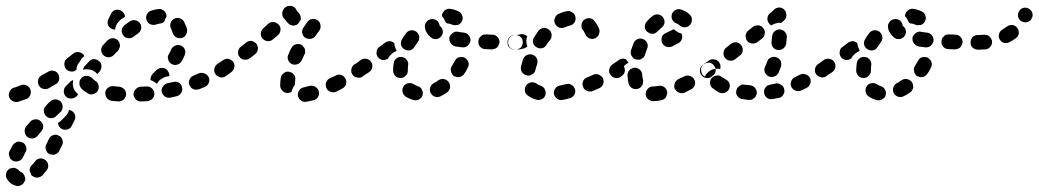

<svg xmlns="http://www.w3.org/2000/svg" viewBox="-39 -315 3532 653"><path d="M21 261Q17 258 13 257Q13 257 12 256Q9 256 6 256Q2 256 -1 257Q-4 258 -7 259Q-16 265 -18 275Q-21 285 -15 294Q-8 305 3 312Q8 314 13 316Q23 320 32 315Q41 311 45 301Q47 297 47 292Q46 287 44 282Q42 278 39 274Q35 271 30 269Q30 269 29 268Q28 268 27 267Q25 263 21 261ZM68 281Q69 282 69 282Q73 285 77 287Q82 289 87 289Q92 289 97 287Q101 285 105 282Q112 274 119 265Q126 257 125 247Q124 236 116 230Q108 223 97 224Q87 225 81 233Q75 241 69 247Q65 251 63 256Q61 262 62 267Q63 270 65 273Q66 276 67 280Q68 281 68 281ZM39 170Q34 168 29 167Q24 166 20 167Q15 169 11 172Q7 175 4 179Q-1 189 -6 198Q-8 202 -9 207Q-9 212 -7 217Q-6 222 -3 226Q1 229 5 232Q14 236 24 233Q34 230 39 220Q42 213 47 204Q53 195 50 185Q47 175 39 170ZM117 194Q120 204 129 209Q134 211 139 211Q144 212 149 210Q153 209 157 205Q161 202 163 198Q165 194 166 191L172 179Q177 170 173 160Q170 150 160 146Q151 141 141 145Q132 148 127 158L122 169Q120 172 119 175Q114 184 117 194ZM99 97Q96 94 91 92Q86 90 81 91Q76 91 72 93Q67 95 64 99Q57 107 50 115Q44 123 45 133Q46 143 53 150Q57 153 62 155Q67 156 72 156Q77 155 81 153Q85 151 89 147Q95 139 101 132Q108 125 108 114Q107 104 99 97ZM214 95 205 113Q201 122 191 125Q181 128 172 124Q166 121 162 115Q159 110 158 103Q164 100 168 96L177 87L182 82Q189 76 193 67Q195 63 196 59Q198 59 200 60Q201 60 203 61Q213 66 216 76Q219 85 214 95ZM161 71 167 66Q174 59 174 48Q174 38 167 30Q164 27 159 25Q155 23 150 23Q145 23 140 25Q135 27 132 30L126 35L118 44Q114 48 112 52Q110 57 110 62Q110 67 112 71Q114 76 117 79Q124 87 135 87Q145 87 152 80ZM64 8Q68 -1 64 -11Q63 -15 59 -19Q56 -23 51 -25Q47 -27 42 -27Q37 -27 32 -25Q22 -21 10 -17Q9 -17 8 -17Q-2 -13 -6 -4Q-11 5 -8 15Q-4 25 5 29Q14 34 24 31Q24 31 26 30Q38 26 50 22Q60 18 64 8ZM480 20Q483 16 485 12Q486 7 486 2Q485 -8 477 -15Q469 -22 459 -21Q449 -20 439 -20Q429 -19 422 -11Q415 -4 415 7Q416 12 418 16Q420 21 424 24Q427 27 432 29Q437 31 442 30Q452 30 463 29Q468 28 472 26Q477 24 480 20ZM381 24Q385 21 387 16Q389 12 390 7Q390 -4 384 -11Q377 -19 366 -20Q356 -21 347 -22Q337 -23 329 -17Q320 -11 319 0Q319 5 320 9Q321 14 324 18Q327 22 332 25Q336 27 341 28Q351 29 363 30Q368 30 372 29Q377 27 381 24ZM203 20Q198 20 193 19Q189 17 185 13Q178 6 178 -4Q178 -15 185 -22L199 -36Q201 -39 204 -40Q207 -42 210 -43Q209 -39 209 -34Q208 -29 209 -25Q210 -20 211 -15Q213 -11 215 -7Q218 -4 221 0L227 6L221 13Q217 16 213 18Q208 20 203 20ZM578 0Q580 -4 581 -9Q581 -14 580 -18Q578 -29 569 -34Q560 -39 550 -36Q540 -34 530 -32Q520 -29 515 -20Q509 -12 511 -2Q514 8 523 14Q531 19 541 17Q552 15 562 12Q567 11 571 8Q575 5 578 0ZM278 5Q283 4 287 1Q291 -1 293 -6Q299 -15 296 -25Q294 -35 285 -40Q279 -44 275 -49Q268 -56 257 -57Q247 -58 239 -51Q236 -47 233 -43Q231 -38 231 -33Q231 -28 232 -24Q234 -19 237 -15Q246 -5 259 2Q263 5 268 6Q273 7 278 5ZM671 -52Q667 -61 657 -65Q648 -69 638 -66Q629 -62 620 -58Q610 -55 606 -45Q601 -36 605 -26Q607 -22 610 -18Q613 -14 618 -12Q622 -10 627 -10Q632 -10 637 -11Q647 -15 657 -19Q667 -23 671 -33Q675 -42 671 -52ZM162 -44Q163 -49 162 -54Q162 -59 159 -63Q154 -72 144 -74Q133 -77 125 -71Q114 -65 103 -59Q93 -53 91 -44Q88 -34 93 -25Q98 -15 108 -13Q118 -10 127 -15Q139 -22 151 -29Q155 -31 158 -35Q161 -39 162 -44ZM473 -42Q473 -43 473 -44Q472 -45 473 -46Q473 -51 475 -56Q477 -60 480 -64Q487 -70 493 -77Q497 -80 501 -82Q506 -84 511 -84Q516 -85 521 -83Q525 -81 529 -78Q532 -74 534 -70Q537 -65 537 -60Q537 -59 537 -58Q537 -57 536 -56Q531 -55 525 -54Q516 -51 509 -46Q501 -41 496 -32Q495 -31 494 -30Q493 -31 492 -32Q484 -39 475 -42Q474 -42 473 -42ZM735 -91Q733 -95 728 -98Q724 -101 719 -102Q714 -102 710 -101Q705 -100 701 -97Q692 -91 690 -81Q688 -71 694 -63Q697 -58 701 -56Q706 -53 710 -52Q715 -51 720 -52Q725 -54 729 -56V-57Q738 -62 740 -73Q741 -83 735 -91ZM249 -90 263 -105Q269 -113 280 -114Q290 -114 298 -107Q302 -104 304 -100Q306 -95 306 -90Q306 -85 305 -81Q303 -76 300 -72L292 -63Q292 -63 292 -64H291Q288 -67 285 -70Q281 -73 277 -75Q273 -77 268 -78Q263 -79 258 -79Q254 -80 249 -79Q246 -79 243 -78Q244 -81 245 -84Q247 -88 249 -90ZM185 -81Q179 -89 180 -100Q181 -110 189 -116Q199 -124 209 -132Q217 -139 228 -138Q238 -137 245 -129Q246 -128 246 -127Q247 -126 248 -124Q246 -123 245 -122Q238 -116 234 -108L233 -106L232 -105Q226 -98 223 -90Q221 -84 221 -77Q220 -77 220 -77Q212 -70 202 -72Q191 -73 185 -81ZM532 -123Q531 -118 533 -113Q534 -108 537 -104Q540 -100 544 -98Q553 -92 563 -95Q573 -97 578 -106Q581 -110 583 -114Q586 -120 589 -127Q593 -136 590 -146Q586 -156 576 -160Q572 -162 567 -162Q562 -162 557 -160Q553 -158 549 -155Q545 -151 543 -147Q542 -142 539 -138Q538 -135 536 -132Q533 -128 532 -123ZM369 -160Q369 -165 367 -170Q365 -174 362 -178Q354 -185 344 -185Q334 -185 326 -177Q319 -170 312 -162Q305 -155 305 -144Q306 -134 313 -127Q321 -120 331 -120Q342 -121 349 -129Q355 -136 362 -142Q365 -146 367 -151Q369 -155 369 -160ZM437 -236Q431 -244 421 -246Q411 -248 402 -242Q394 -236 385 -230Q377 -223 375 -213Q374 -203 380 -195Q386 -186 397 -185Q407 -184 415 -190Q423 -196 430 -201Q439 -207 441 -217Q443 -227 437 -236ZM579 -186Q584 -187 588 -190Q592 -193 594 -198Q597 -202 597 -207Q598 -212 597 -217Q593 -229 587 -241Q582 -250 572 -253Q562 -256 553 -251Q544 -246 541 -236Q538 -226 543 -217Q546 -211 548 -204Q551 -194 560 -188Q569 -183 579 -186ZM330 -251 339 -268Q343 -278 353 -281Q363 -284 372 -279Q378 -276 382 -271Q386 -265 386 -258Q379 -253 371 -248Q364 -242 359 -234Q354 -226 353 -216Q353 -215 353 -214Q350 -214 347 -215Q343 -215 341 -217Q331 -222 328 -231Q325 -241 330 -251ZM471 -233Q462 -238 459 -248Q456 -258 461 -267Q466 -276 476 -279Q488 -283 499 -284Q504 -285 509 -284Q514 -282 518 -279Q522 -276 524 -272Q527 -268 527 -263Q527 -261 527 -260Q527 -259 527 -257Q522 -251 520 -242Q519 -242 519 -241Q516 -239 513 -237Q509 -235 505 -235Q498 -234 490 -231Q480 -229 471 -233Z M1045 -5Q1042 -15 1033 -20Q1024 -25 1014 -23Q1004 -20 995 -18Q985 -17 979 -8Q973 0 974 10Q975 15 978 20Q980 24 985 27Q989 30 993 31Q998 32 1003 31Q1014 29 1028 26Q1038 23 1043 14Q1048 5 1045 -5ZM914 -22Q914 -25 914 -27Q914 -38 916 -50Q917 -60 926 -66Q934 -73 944 -71Q949 -70 953 -68Q958 -65 961 -61Q964 -57 965 -52Q966 -48 965 -43Q964 -34 964 -27Q964 -26 964 -26Q962 -24 960 -21Q955 -13 953 -4Q953 -3 952 -3Q950 -1 947 0Q944 1 941 1Q930 2 923 -5Q915 -12 914 -22ZM1138 -28Q1139 -33 1139 -38Q1138 -43 1136 -47Q1132 -56 1122 -60Q1112 -63 1103 -58Q1093 -53 1083 -49Q1079 -47 1075 -43Q1072 -39 1070 -35Q1068 -30 1069 -25Q1069 -20 1071 -16Q1075 -6 1085 -3Q1095 1 1104 -3Q1115 -8 1125 -14Q1130 -16 1133 -20Q1136 -23 1138 -28ZM1203 -91Q1200 -96 1196 -98Q1192 -101 1187 -102Q1182 -102 1177 -101Q1173 -100 1169 -97L1166 -96Q1158 -90 1156 -80Q1154 -69 1160 -61Q1163 -57 1167 -54Q1172 -52 1177 -51Q1181 -50 1186 -51Q1191 -52 1195 -55L1197 -57Q1206 -63 1208 -73Q1209 -83 1203 -91ZM754 -105Q751 -109 747 -111Q742 -114 737 -115Q732 -116 728 -114Q723 -113 719 -110Q709 -103 701 -98Q692 -92 690 -81Q689 -71 694 -63Q700 -54 711 -52Q721 -51 729 -56Q738 -63 748 -70Q756 -76 758 -86Q760 -96 754 -105ZM954 -97Q958 -95 963 -95Q968 -95 973 -97Q978 -98 981 -102Q985 -105 987 -110Q991 -119 996 -129Q999 -133 999 -138Q999 -143 998 -148Q996 -153 993 -156Q990 -160 986 -163Q976 -167 966 -164Q957 -161 952 -152Q946 -141 942 -130Q937 -121 941 -111Q945 -101 954 -97ZM833 -166Q826 -174 816 -176Q806 -177 798 -170L780 -156Q772 -150 771 -140Q769 -129 776 -121Q782 -113 792 -112Q803 -111 811 -117L829 -131Q837 -138 838 -148Q839 -158 833 -166ZM909 -231Q902 -239 891 -240Q881 -241 873 -234Q865 -227 857 -219Q849 -212 848 -202Q847 -192 854 -184Q861 -176 871 -175Q881 -174 889 -181Q898 -189 907 -196Q914 -203 915 -213Q916 -224 909 -231ZM1000 -186Q1004 -184 1009 -183Q1014 -182 1018 -183Q1023 -184 1027 -186Q1032 -189 1034 -193Q1041 -203 1047 -211Q1050 -215 1051 -220Q1052 -225 1051 -230Q1050 -235 1048 -239Q1045 -243 1041 -246Q1037 -249 1032 -250Q1027 -251 1022 -250Q1017 -250 1013 -247Q1009 -244 1006 -240Q1000 -232 993 -221Q987 -212 989 -202Q991 -192 1000 -186ZM930 -250Q929 -250 929 -250Q921 -257 921 -267Q920 -278 927 -285L928 -287Q932 -290 936 -293Q941 -295 946 -295Q951 -295 955 -294Q960 -292 964 -289Q966 -287 967 -285Q968 -283 969 -281Q972 -276 977 -271Q980 -268 982 -263Q984 -259 984 -254Q984 -252 984 -251Q984 -249 984 -248Q979 -241 974 -233Q974 -233 974 -233Q966 -228 957 -228Q948 -229 942 -235Q935 -242 930 -249Q930 -249 930 -250Z M1386 23Q1390 21 1394 17Q1397 13 1398 9Q1401 -1 1396 -10Q1391 -20 1381 -22Q1374 -25 1369 -28Q1360 -34 1350 -32Q1340 -31 1334 -22Q1328 -13 1330 -3Q1332 7 1340 13Q1352 21 1367 25Q1372 27 1377 26Q1382 26 1386 23ZM1492 -17Q1492 -22 1491 -27Q1490 -32 1487 -36Q1481 -44 1471 -46Q1461 -48 1452 -42Q1444 -36 1436 -32Q1427 -27 1424 -17Q1421 -7 1426 2Q1431 11 1441 14Q1451 17 1460 12Q1471 7 1482 -1Q1486 -4 1488 -8Q1491 -13 1492 -17ZM1322 -50Q1333 -49 1340 -57Q1348 -64 1348 -74Q1348 -84 1349 -93Q1351 -103 1344 -112Q1338 -120 1328 -121Q1317 -123 1309 -116Q1301 -110 1300 -100Q1298 -88 1298 -75Q1298 -65 1305 -57Q1312 -50 1322 -50ZM1223 -105Q1217 -113 1207 -115Q1196 -117 1188 -111L1169 -97Q1160 -92 1158 -81Q1157 -71 1163 -63Q1168 -54 1179 -52Q1189 -51 1197 -57L1217 -70Q1225 -76 1227 -86Q1229 -96 1223 -105ZM1541 -119Q1537 -121 1532 -121Q1527 -122 1522 -120Q1517 -119 1514 -116Q1510 -112 1508 -108Q1503 -99 1498 -91Q1492 -82 1495 -72Q1497 -62 1505 -56Q1510 -54 1515 -53Q1519 -52 1524 -53Q1529 -54 1533 -57Q1537 -60 1540 -64Q1547 -74 1552 -85Q1557 -94 1554 -104Q1550 -114 1541 -119ZM1246 -121Q1240 -130 1242 -140Q1243 -150 1252 -156L1271 -170Q1278 -175 1287 -175Q1296 -174 1302 -168Q1302 -162 1304 -157Q1306 -150 1310 -143Q1309 -143 1309 -142Q1309 -142 1309 -141Q1302 -139 1296 -134Q1288 -128 1283 -120Q1282 -118 1281 -116Q1272 -110 1262 -111Q1252 -113 1246 -121ZM1337 -147Q1346 -142 1356 -144Q1366 -147 1371 -156Q1376 -164 1382 -172Q1388 -180 1387 -190Q1385 -201 1377 -207Q1369 -213 1358 -212Q1348 -210 1342 -202Q1334 -192 1328 -181Q1323 -173 1325 -162Q1328 -152 1337 -147ZM1732 -153Q1735 -157 1737 -161Q1739 -166 1739 -171Q1739 -181 1732 -189Q1724 -196 1714 -196H1712Q1701 -196 1694 -189Q1687 -181 1687 -171Q1687 -166 1688 -161Q1690 -157 1694 -153Q1697 -150 1702 -148Q1707 -146 1711 -146H1714Q1719 -146 1724 -148Q1728 -150 1732 -153ZM1652 -154Q1655 -157 1657 -162Q1659 -166 1660 -171Q1660 -182 1653 -189Q1646 -197 1636 -197L1614 -198Q1609 -198 1604 -197Q1599 -195 1596 -191Q1592 -188 1590 -184Q1588 -179 1588 -174Q1587 -164 1594 -156Q1601 -148 1612 -148L1634 -147Q1639 -147 1643 -149Q1648 -150 1652 -154ZM1561 -176Q1562 -186 1556 -194Q1549 -203 1539 -204Q1528 -205 1518 -207Q1508 -209 1500 -202Q1491 -196 1489 -186Q1489 -181 1490 -176Q1491 -172 1494 -168Q1497 -164 1501 -161Q1505 -158 1510 -157Q1521 -156 1533 -154Q1543 -153 1551 -159Q1559 -166 1561 -176ZM1434 -183Q1439 -182 1444 -182Q1449 -182 1454 -185Q1458 -187 1461 -191Q1468 -199 1467 -209Q1466 -219 1458 -226Q1457 -227 1456 -228Q1455 -238 1447 -245Q1439 -251 1429 -250Q1418 -249 1412 -241Q1405 -233 1406 -223Q1407 -212 1413 -203Q1418 -195 1426 -188Q1430 -185 1434 -183ZM1483 -235Q1481 -236 1479 -237Q1478 -238 1477 -239Q1475 -243 1473 -247Q1470 -254 1464 -260Q1464 -260 1464 -261Q1464 -262 1464 -262Q1465 -272 1473 -279Q1481 -286 1491 -285Q1507 -283 1521 -276Q1530 -272 1533 -262Q1537 -252 1532 -243Q1530 -238 1526 -235Q1523 -232 1518 -230Q1518 -230 1517 -230Q1517 -230 1516 -230Q1511 -230 1507 -229Q1505 -229 1503 -230Q1501 -230 1499 -231Q1493 -234 1486 -235Q1484 -235 1483 -235Z M1917 -11Q1915 -16 1912 -20Q1909 -24 1905 -26Q1901 -29 1896 -30Q1891 -30 1886 -29Q1875 -26 1865 -24Q1854 -22 1849 -13Q1843 -5 1845 5Q1846 10 1849 14Q1852 18 1856 21Q1860 24 1865 25Q1870 26 1874 25Q1886 23 1898 19Q1908 17 1914 8Q1919 -1 1917 -11ZM1816 8Q1817 3 1817 -2Q1816 -7 1814 -11Q1812 -16 1808 -19Q1804 -22 1799 -24Q1791 -26 1787 -30Q1783 -33 1778 -34Q1773 -36 1768 -35Q1763 -34 1759 -32Q1755 -30 1752 -26Q1745 -18 1746 -7Q1747 3 1755 9Q1768 19 1785 24Q1794 27 1804 22Q1813 18 1816 8ZM2012 -48Q2010 -52 2006 -56Q2002 -59 1998 -61Q1993 -63 1988 -63Q1983 -63 1979 -61Q1969 -56 1958 -52Q1948 -48 1944 -39Q1940 -29 1944 -20Q1947 -10 1957 -6Q1966 -2 1976 -5Q1988 -10 1999 -15Q2008 -19 2012 -28Q2016 -38 2012 -48ZM2082 -91Q2079 -95 2075 -98Q2070 -101 2066 -102Q2061 -102 2056 -101Q2051 -100 2047 -98L2043 -95Q2035 -89 2033 -79Q2031 -69 2037 -61Q2040 -56 2044 -54Q2048 -51 2053 -50Q2058 -49 2063 -50Q2068 -51 2072 -54L2075 -56Q2084 -62 2086 -72Q2087 -83 2082 -91ZM1752 -59Q1756 -57 1761 -58Q1766 -59 1770 -62Q1775 -64 1778 -68Q1781 -72 1782 -77Q1784 -87 1788 -97Q1789 -102 1789 -107Q1789 -112 1787 -116Q1784 -121 1781 -124Q1777 -127 1772 -129Q1768 -131 1763 -130Q1758 -130 1753 -128Q1749 -126 1745 -122Q1742 -118 1740 -114Q1736 -101 1733 -89Q1731 -79 1736 -70Q1742 -61 1752 -59ZM1696 -153Q1689 -161 1689 -171Q1689 -181 1696 -189Q1704 -196 1714 -196Q1721 -196 1730 -198Q1736 -200 1743 -198Q1749 -196 1754 -192Q1753 -189 1752 -185Q1750 -176 1752 -166Q1753 -161 1755 -157Q1752 -155 1749 -153Q1746 -151 1742 -150Q1728 -146 1714 -146Q1704 -146 1696 -153ZM1785 -155Q1794 -149 1804 -151Q1814 -153 1819 -162Q1825 -171 1832 -179Q1838 -187 1837 -198Q1836 -208 1828 -214Q1819 -221 1809 -220Q1799 -218 1792 -210Q1785 -200 1778 -189Q1772 -181 1774 -170Q1776 -160 1785 -155ZM1992 -230Q1988 -237 1983 -243Q1977 -252 1967 -253Q1957 -254 1948 -248Q1944 -245 1942 -241Q1939 -237 1939 -232Q1938 -227 1939 -222Q1940 -217 1943 -213Q1946 -210 1948 -206Q1950 -203 1951 -200Q1953 -196 1954 -194Q1960 -186 1970 -183Q1980 -181 1989 -187Q1997 -193 1999 -202Q2002 -211 1997 -220Q1997 -220 1997 -221Q1994 -226 1992 -230ZM1849 -234Q1853 -225 1863 -221Q1873 -218 1882 -222Q1890 -226 1899 -228Q1909 -230 1915 -239Q1920 -247 1918 -258Q1917 -262 1914 -267Q1911 -271 1907 -273Q1903 -276 1898 -277Q1893 -278 1888 -277Q1874 -274 1861 -268Q1851 -263 1848 -253Q1844 -244 1849 -234Z M2226 16Q2228 12 2229 7Q2231 2 2230 -3Q2228 -13 2220 -19Q2211 -25 2201 -23Q2191 -21 2181 -21Q2171 -21 2164 -13Q2157 -6 2157 5Q2157 10 2159 14Q2161 19 2165 22Q2168 25 2173 27Q2178 29 2183 29Q2195 29 2209 26Q2214 25 2218 23Q2223 20 2226 16ZM2322 -45Q2317 -54 2307 -57Q2297 -60 2288 -55Q2278 -50 2268 -46Q2264 -44 2261 -40Q2257 -36 2256 -32Q2254 -27 2254 -22Q2254 -17 2256 -12Q2259 -8 2262 -5Q2266 -1 2271 0Q2275 2 2280 2Q2285 2 2290 0Q2300 -5 2311 -11Q2321 -16 2324 -26Q2327 -36 2322 -45ZM2099 -30Q2096 -43 2095 -59Q2095 -64 2097 -68Q2098 -73 2102 -77Q2105 -80 2110 -82Q2114 -84 2119 -85Q2129 -85 2137 -78Q2145 -71 2145 -61Q2146 -51 2148 -43Q2149 -40 2148 -36Q2148 -32 2147 -28Q2143 -23 2140 -18Q2138 -16 2135 -15Q2133 -13 2130 -13Q2120 -10 2111 -15Q2102 -20 2099 -30ZM2390 -91Q2388 -95 2383 -98Q2379 -101 2374 -102Q2369 -102 2365 -101Q2360 -100 2356 -97L2352 -95Q2343 -89 2342 -79Q2340 -69 2346 -60Q2349 -56 2353 -53Q2357 -51 2362 -50Q2367 -49 2372 -50Q2377 -51 2381 -54L2384 -57Q2393 -62 2395 -73Q2396 -83 2390 -91ZM2085 -92Q2091 -98 2099 -102Q2094 -107 2090 -113Q2089 -114 2088 -114Q2086 -114 2085 -115Q2080 -116 2075 -115Q2070 -114 2066 -111Q2056 -104 2047 -98Q2038 -92 2036 -81Q2035 -71 2040 -63Q2043 -59 2048 -56Q2052 -53 2057 -52Q2061 -52 2065 -52Q2069 -53 2073 -55Q2073 -56 2073 -58Q2072 -67 2075 -75Q2078 -85 2085 -92ZM2109 -125Q2112 -121 2115 -117Q2119 -114 2124 -113Q2129 -111 2134 -112Q2139 -112 2143 -115Q2147 -117 2151 -121Q2154 -125 2155 -130Q2158 -140 2162 -150Q2164 -154 2164 -159Q2164 -164 2162 -169Q2160 -173 2156 -177Q2153 -180 2148 -182Q2138 -186 2129 -182Q2119 -177 2116 -168Q2111 -156 2107 -144Q2106 -139 2106 -134Q2107 -129 2109 -125ZM2279 -201Q2274 -202 2269 -204Q2262 -208 2256 -213Q2256 -213 2256 -213Q2254 -214 2252 -215Q2250 -214 2248 -214Q2246 -213 2245 -212Q2239 -209 2224 -202Q2224 -202 2223 -202Q2223 -201 2222 -201Q2219 -198 2215 -195Q2211 -189 2211 -182Q2210 -175 2213 -169Q2218 -159 2228 -156Q2237 -153 2247 -157Q2261 -165 2268 -168Q2277 -173 2280 -182Q2283 -192 2279 -201ZM2162 -207Q2166 -204 2170 -202Q2175 -200 2180 -200Q2185 -200 2189 -202Q2194 -205 2197 -208Q2204 -215 2211 -221Q2219 -227 2221 -237Q2222 -248 2216 -256Q2210 -264 2200 -266Q2189 -267 2181 -261Q2170 -253 2161 -242Q2154 -235 2154 -224Q2154 -214 2162 -207ZM2267 -284Q2262 -283 2258 -281Q2253 -278 2250 -274Q2247 -271 2246 -266Q2243 -256 2248 -247Q2253 -238 2263 -235Q2266 -234 2268 -232Q2270 -231 2271 -230Q2278 -223 2289 -222Q2299 -222 2306 -229Q2314 -236 2314 -246Q2315 -257 2308 -264Q2302 -271 2293 -276Q2285 -280 2277 -283Q2272 -284 2267 -284Z M2526 19Q2530 16 2532 11Q2534 7 2535 2Q2535 -8 2529 -16Q2522 -24 2512 -25Q2502 -26 2493 -27Q2488 -28 2483 -27Q2479 -25 2475 -22Q2471 -19 2468 -15Q2466 -11 2465 -6Q2463 5 2470 13Q2476 21 2486 22Q2497 24 2508 25Q2513 25 2517 24Q2522 22 2526 19ZM2628 -12Q2626 -22 2617 -27Q2609 -33 2599 -31Q2589 -29 2580 -27Q2576 -26 2571 -24Q2567 -21 2564 -17Q2561 -13 2560 -8Q2559 -3 2560 1Q2561 12 2570 18Q2578 24 2588 22Q2599 20 2610 18Q2620 16 2625 7Q2631 -2 2628 -12ZM2425 1Q2430 -1 2434 -4Q2438 -7 2440 -11Q2445 -21 2442 -31Q2439 -40 2429 -45Q2422 -49 2416 -53Q2408 -60 2398 -58Q2388 -57 2381 -49Q2375 -41 2376 -31Q2377 -20 2386 -14Q2395 -7 2406 -1Q2411 2 2416 2Q2421 2 2425 1ZM2717 -31Q2719 -35 2718 -40Q2718 -45 2716 -50Q2711 -59 2701 -62Q2692 -66 2682 -61Q2674 -57 2665 -53Q2656 -49 2652 -39Q2648 -30 2652 -20Q2654 -16 2658 -12Q2661 -9 2666 -7Q2671 -5 2676 -5Q2681 -5 2685 -7Q2695 -11 2704 -16Q2709 -18 2712 -22Q2715 -26 2717 -31ZM2778 -92Q2775 -96 2771 -98Q2767 -101 2762 -102Q2757 -102 2752 -101Q2748 -100 2743 -97Q2735 -91 2733 -81Q2731 -71 2737 -62Q2740 -58 2745 -56Q2749 -53 2754 -52Q2759 -51 2763 -52Q2768 -54 2772 -56L2773 -57Q2781 -63 2783 -73Q2784 -83 2778 -92ZM2576 -55Q2585 -51 2595 -55Q2604 -58 2609 -68Q2613 -78 2617 -88Q2620 -98 2616 -108Q2611 -117 2602 -120Q2592 -124 2582 -119Q2573 -115 2570 -105Q2567 -96 2563 -88Q2559 -79 2562 -69Q2566 -60 2576 -55ZM2345 -81Q2346 -86 2349 -91Q2352 -95 2356 -98Q2362 -102 2372 -109Q2376 -112 2380 -113Q2385 -114 2390 -113Q2395 -113 2399 -110Q2404 -107 2407 -103Q2409 -99 2411 -94Q2412 -90 2411 -85Q2411 -84 2411 -82Q2410 -81 2410 -80Q2403 -82 2395 -81Q2385 -80 2377 -75Q2369 -70 2363 -63Q2361 -59 2358 -55Q2356 -56 2353 -58Q2351 -60 2349 -63Q2347 -67 2346 -72Q2345 -77 2345 -81ZM2482 -161Q2476 -169 2466 -171Q2455 -172 2447 -166L2431 -153Q2423 -147 2422 -137Q2420 -127 2427 -118Q2433 -110 2443 -109Q2453 -107 2462 -114L2477 -126Q2486 -132 2487 -142Q2488 -153 2482 -161ZM2607 -145Q2617 -144 2625 -150Q2633 -156 2635 -167Q2636 -177 2637 -188Q2638 -198 2631 -206Q2624 -214 2614 -215Q2604 -215 2596 -209Q2588 -202 2587 -192Q2586 -182 2585 -173Q2584 -163 2590 -154Q2596 -146 2607 -145ZM2557 -219Q2554 -223 2550 -226Q2545 -228 2541 -229Q2536 -229 2531 -228Q2526 -227 2522 -224L2506 -211Q2502 -208 2500 -204Q2498 -200 2497 -195Q2496 -190 2498 -185Q2499 -180 2502 -176Q2508 -168 2519 -167Q2529 -166 2537 -172L2553 -184Q2561 -191 2562 -201Q2564 -211 2557 -219ZM2580 -270Q2586 -275 2590 -278Q2591 -280 2592 -280Q2598 -288 2607 -289Q2617 -291 2625 -285Q2633 -279 2635 -269Q2637 -259 2632 -250Q2630 -248 2627 -245Q2625 -243 2623 -241Q2621 -239 2618 -237Q2617 -237 2616 -237Q2607 -238 2598 -235Q2591 -233 2585 -229Q2582 -230 2580 -231Q2578 -233 2577 -235Q2570 -243 2571 -253Q2572 -264 2580 -270Z M2961 23Q2965 21 2969 17Q2972 13 2973 9Q2976 -1 2971 -10Q2966 -20 2956 -22Q2949 -25 2944 -28Q2935 -34 2925 -32Q2915 -31 2909 -22Q2903 -13 2905 -3Q2907 7 2915 13Q2927 21 2942 25Q2947 27 2952 26Q2957 26 2961 23ZM3067 -17Q3067 -22 3066 -27Q3065 -32 3062 -36Q3056 -44 3046 -46Q3036 -48 3027 -42Q3019 -36 3011 -32Q3002 -27 2999 -17Q2996 -7 3001 2Q3006 11 3016 14Q3026 17 3035 12Q3046 7 3057 -1Q3061 -4 3063 -8Q3066 -13 3067 -17ZM2897 -50Q2908 -49 2915 -57Q2923 -64 2923 -74Q2923 -84 2924 -93Q2926 -103 2919 -112Q2913 -120 2903 -121Q2892 -123 2884 -116Q2876 -110 2875 -100Q2873 -88 2873 -75Q2873 -65 2880 -57Q2887 -50 2897 -50ZM2798 -105Q2792 -113 2782 -115Q2771 -117 2763 -111L2744 -97Q2735 -92 2733 -81Q2732 -71 2738 -63Q2743 -54 2754 -52Q2764 -51 2772 -57L2792 -70Q2800 -76 2802 -86Q2804 -96 2798 -105ZM3116 -119Q3112 -121 3107 -121Q3102 -122 3097 -120Q3092 -119 3089 -116Q3085 -112 3083 -108Q3078 -99 3073 -91Q3067 -82 3070 -72Q3072 -62 3080 -56Q3085 -54 3090 -53Q3094 -52 3099 -53Q3104 -54 3108 -57Q3112 -60 3115 -64Q3122 -74 3127 -85Q3132 -94 3129 -104Q3125 -114 3116 -119ZM2821 -121Q2815 -130 2817 -140Q2818 -150 2827 -156L2846 -170Q2853 -175 2862 -175Q2871 -174 2877 -168Q2877 -162 2879 -157Q2881 -150 2885 -143Q2884 -143 2884 -142Q2884 -142 2884 -141Q2877 -139 2871 -134Q2863 -128 2858 -120Q2857 -118 2856 -116Q2847 -110 2837 -111Q2827 -113 2821 -121ZM2912 -147Q2921 -142 2931 -144Q2941 -147 2946 -156Q2951 -164 2957 -172Q2963 -180 2962 -190Q2960 -201 2952 -207Q2944 -213 2933 -212Q2923 -210 2917 -202Q2909 -192 2903 -181Q2898 -173 2900 -162Q2903 -152 2912 -147ZM3307 -153Q3310 -157 3312 -161Q3314 -166 3314 -171Q3314 -181 3307 -189Q3299 -196 3289 -196H3287Q3276 -196 3269 -189Q3262 -181 3262 -171Q3262 -166 3263 -161Q3265 -157 3269 -153Q3272 -150 3277 -148Q3282 -146 3286 -146H3289Q3294 -146 3299 -148Q3303 -150 3307 -153ZM3227 -154Q3230 -157 3232 -162Q3234 -166 3235 -171Q3235 -182 3228 -189Q3221 -197 3211 -197L3189 -198Q3184 -198 3179 -197Q3174 -195 3171 -191Q3167 -188 3165 -184Q3163 -179 3163 -174Q3162 -164 3169 -156Q3176 -148 3187 -148L3209 -147Q3214 -147 3218 -149Q3223 -150 3227 -154ZM3136 -176Q3137 -186 3131 -194Q3124 -203 3114 -204Q3103 -205 3093 -207Q3083 -209 3075 -202Q3066 -196 3064 -186Q3064 -181 3065 -176Q3066 -172 3069 -168Q3072 -164 3076 -161Q3080 -158 3085 -157Q3096 -156 3108 -154Q3118 -153 3126 -159Q3134 -166 3136 -176ZM3009 -183Q3014 -182 3019 -182Q3024 -182 3029 -185Q3033 -187 3036 -191Q3043 -199 3042 -209Q3041 -219 3033 -226Q3032 -227 3031 -228Q3030 -238 3022 -245Q3014 -251 3004 -250Q2993 -249 2987 -241Q2980 -233 2981 -223Q2982 -212 2988 -203Q2993 -195 3001 -188Q3005 -185 3009 -183ZM3058 -235Q3056 -236 3054 -237Q3053 -238 3052 -239Q3050 -243 3048 -247Q3045 -254 3039 -260Q3039 -260 3039 -261Q3039 -262 3039 -262Q3040 -272 3048 -279Q3056 -286 3066 -285Q3082 -283 3096 -276Q3105 -272 3108 -262Q3112 -252 3107 -243Q3105 -238 3101 -235Q3098 -232 3093 -230Q3093 -230 3092 -230Q3092 -230 3091 -230Q3086 -230 3082 -229Q3080 -229 3078 -230Q3076 -230 3074 -231Q3068 -234 3061 -235Q3059 -235 3058 -235Z M3335 -174Q3335 -179 3332 -183Q3330 -188 3326 -191Q3323 -194 3318 -196Q3313 -197 3308 -197Q3299 -196 3289 -196Q3279 -196 3272 -189Q3264 -182 3264 -171Q3264 -166 3266 -162Q3268 -157 3271 -154Q3275 -150 3279 -148Q3284 -146 3289 -146Q3301 -146 3313 -147Q3323 -148 3329 -156Q3336 -164 3335 -174ZM3421 -220Q3415 -228 3405 -230Q3394 -231 3386 -225Q3379 -220 3371 -215Q3362 -210 3359 -200Q3356 -190 3361 -181Q3366 -172 3376 -169Q3386 -167 3395 -172Q3406 -178 3416 -185Q3424 -191 3426 -201Q3427 -211 3421 -220ZM3471 -274Q3469 -278 3465 -282Q3462 -285 3457 -287Q3448 -291 3438 -287Q3429 -283 3425 -273Q3421 -263 3425 -254Q3429 -244 3439 -241Q3443 -239 3448 -239Q3453 -239 3458 -241Q3462 -243 3466 -246Q3469 -250 3471 -255Q3473 -259 3473 -264Q3473 -269 3471 -274Z"/></svg>

Font: FRB American Cursive Guidelines Dashed Black
Style: Bold Italic
Weight: 900
Italic angle: -25°
Version: Version 2.0;Modular Font Editor K font №1